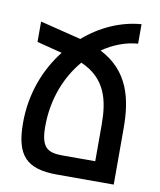

<svg xmlns="http://www.w3.org/2000/svg" viewBox="-82 -789 712 854"><g transform="rotate(10 274.0 -362.0)"><path d="M488 -636V-724C396 -717 306 -677 231 -612L46 -658V-566L160 -537C90 -448 45 -332 45 -201C45 -54 95 0 234 0H490V-254C490 -387 462 -509 329 -577C378 -611 433 -632 488 -636ZM242 -88C173 -88 145 -109 145 -202C145 -327 189 -433 254 -509C369 -459 391 -363 391 -253V-88Z"/></g></svg>

Font: Noto Sans Armenian ExtraCondensed Medium
Style: Regular
Weight: 500
Width: 2
Designer: Monotype Design Team
Foundry: Monotype Imaging Inc.
Version: Version 2.008